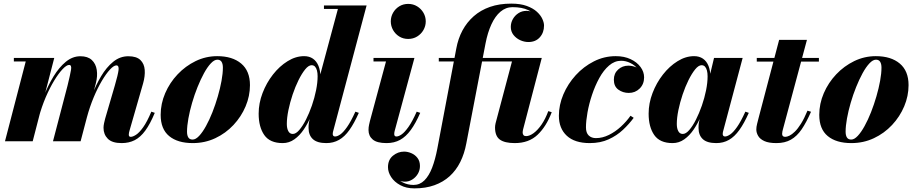

<svg xmlns="http://www.w3.org/2000/svg" viewBox="-20 -780 5062 1060"><path d="M651.5 10Q599 10 575.2 -14Q551.5 -38 551.5 -74.5Q551.5 -85.5 554.5 -99.8Q557.5 -114 560.5 -125L614 -308Q631.5 -368 634.5 -393.5Q637.5 -419 622.5 -419Q608.5 -419 587.2 -396.2Q566 -373.5 542.2 -333.5Q518.5 -293.5 497 -242Q475.5 -190.5 460 -133H449Q464 -190.5 486.2 -249.8Q508.5 -309 538 -358.8Q567.5 -408.5 605 -439Q642.5 -469.5 688.5 -469.5Q733.5 -469.5 755 -448.8Q776.5 -428 779 -394Q781.5 -360 770 -319.5L695.5 -60.5Q693.5 -54.5 692.2 -47.8Q691 -41 691 -36Q691 -31 693.5 -27.8Q696 -24.5 701.5 -24.5Q713.5 -24.5 731.2 -36Q749 -47.5 770.5 -77.5Q792 -107.5 815.5 -163.5L834.5 -157Q809 -95.5 782.2 -59Q755.5 -22.5 723.8 -6.2Q692 10 651.5 10ZM7.5 0 122 -440.5H56.5V-460H279.5L160.5 0ZM272.5 0 353 -308Q368 -369 372.2 -395.2Q376.5 -421.5 361.5 -421.5Q347.5 -421.5 325.5 -398.2Q303.5 -375 279 -334.8Q254.5 -294.5 232.2 -242.5Q210 -190.5 194.5 -133H184Q199 -189.5 222 -248.8Q245 -308 275.5 -358Q306 -408 343.2 -438.8Q380.5 -469.5 424 -469.5Q464.5 -469.5 486.8 -448.8Q509 -428 514.2 -394Q519.5 -360 509 -319.5L425 0Z M1044.5 10Q960.5 10 913.8 -28.8Q867 -67.5 867 -146Q867 -207.5 892 -265.5Q917 -323.5 960.5 -369.5Q1004 -415.5 1060.2 -442.8Q1116.5 -470 1179 -470Q1263 -470 1311.5 -429.2Q1360 -388.5 1360 -310Q1360 -250 1336 -193Q1312 -136 1269 -90Q1226 -44 1168.5 -17Q1111 10 1044.5 10ZM1043.5 -9.5Q1060.5 -9.5 1079.5 -29.8Q1098.5 -50 1117.2 -84Q1136 -118 1152.8 -160.5Q1169.5 -203 1182.5 -247.8Q1195.5 -292.5 1203 -333.8Q1210.5 -375 1210.5 -407Q1210.5 -427 1203.2 -438.8Q1196 -450.5 1180 -450.5Q1163 -450.5 1144 -430.2Q1125 -410 1106.2 -375.8Q1087.5 -341.5 1070.5 -299.2Q1053.5 -257 1040.5 -212.2Q1027.5 -167.5 1020 -126Q1012.5 -84.5 1012.5 -53Q1012.5 -32.5 1019.8 -21Q1027 -9.5 1043.5 -9.5Z M1781.5 10Q1731 10 1707.2 -12Q1683.5 -34 1683.5 -73.5Q1683.5 -80.5 1683.8 -88.2Q1684 -96 1685.5 -103.5L1701.5 -179L1733 -261L1735.5 -321.5L1845.5 -730.5H1768.5V-750H2004L1819 -54.5Q1817 -47 1817 -39.5Q1817 -34.5 1820 -30.5Q1823 -26.5 1830 -26.5Q1842.5 -26.5 1859 -38Q1875.5 -49.5 1896.2 -79Q1917 -108.5 1942 -163.5L1961 -157Q1935.5 -99.5 1909.2 -62.5Q1883 -25.5 1851.8 -7.8Q1820.5 10 1781.5 10ZM1541 10Q1470 10 1439 -34.5Q1408 -79 1408 -152.5Q1408 -210 1429.5 -266.2Q1451 -322.5 1487 -368.5Q1523 -414.5 1567.8 -442.2Q1612.5 -470 1659 -470Q1687.5 -470 1707.5 -456.2Q1727.5 -442.5 1738.2 -416.5Q1749 -390.5 1749 -353.5Q1749 -333 1743.2 -298.8Q1737.5 -264.5 1726.2 -223.5Q1715 -182.5 1697.8 -141.2Q1680.5 -100 1657.5 -65.8Q1634.5 -31.5 1605.2 -10.8Q1576 10 1541 10ZM1596.5 -40.5Q1613.5 -40.5 1632.2 -62.2Q1651 -84 1669 -119.2Q1687 -154.5 1701.8 -197Q1716.5 -239.5 1725 -281.8Q1733.5 -324 1733.5 -359Q1733.5 -377.5 1729.8 -391.2Q1726 -405 1718.8 -412.5Q1711.5 -420 1700.5 -420Q1683.5 -420 1665 -397.2Q1646.5 -374.5 1628.2 -337.8Q1610 -301 1595.5 -257.8Q1581 -214.5 1572.2 -171.8Q1563.5 -129 1563.5 -95.5Q1563.5 -71 1571.8 -55.8Q1580 -40.5 1596.5 -40.5Z M2114 10Q2061 10 2037.8 -9.8Q2014.5 -29.5 2014.5 -62Q2014.5 -77.5 2017.5 -90.8Q2020.5 -104 2022.5 -112.5L2111 -440.5H2042V-460H2268L2159 -57.5Q2158 -53.5 2157.2 -49Q2156.5 -44.5 2156.5 -40Q2156.5 -34 2159.2 -30.2Q2162 -26.5 2168.5 -26.5Q2181 -26.5 2197.5 -38Q2214 -49.5 2235 -79Q2256 -108.5 2280.5 -163.5L2300 -157Q2275 -99.5 2248 -62.5Q2221 -25.5 2188.8 -7.8Q2156.5 10 2114 10ZM2233.5 -565Q2206 -565 2184.2 -578.5Q2162.5 -592 2150 -614.2Q2137.5 -636.5 2137.5 -662Q2137.5 -687.5 2150 -709.5Q2162.5 -731.5 2184.2 -745Q2206 -758.5 2233.5 -758.5Q2261 -758.5 2283 -745Q2305 -731.5 2317.8 -709.5Q2330.5 -687.5 2330.5 -662Q2330.5 -636.5 2317.8 -614.2Q2305 -592 2283 -578.5Q2261 -565 2233.5 -565Z M2267.5 260Q2222.5 260 2189.8 242.2Q2157 224.5 2139.5 197.5Q2122 170.5 2122 143Q2122 102 2149.5 79.5Q2177 57 2211 57Q2231 57 2251.2 65.8Q2271.5 74.5 2285 92.2Q2298.5 110 2298.5 136.5Q2298.5 160 2286.8 179.8Q2275 199.5 2256 211.2Q2237 223 2215.5 223Q2195.5 223 2174 213.2Q2152.5 203.5 2137.8 185.5Q2123 167.5 2123 143H2142Q2142 168.5 2158.8 190.8Q2175.5 213 2203.2 227Q2231 241 2263 241Q2298 241 2323.2 215.8Q2348.5 190.5 2365.8 145.5Q2383 100.5 2394.5 40L2499 -511.5Q2509 -566.5 2533.2 -611.8Q2557.5 -657 2595.5 -690.5Q2633.5 -724 2685.2 -742Q2737 -760 2802.5 -760Q2853.5 -760 2888.2 -747.2Q2923 -734.5 2944 -715.2Q2965 -696 2974.2 -675.5Q2983.5 -655 2983.5 -639Q2983.5 -600 2960.2 -574Q2937 -548 2897.5 -548Q2874 -548 2851.8 -558.2Q2829.5 -568.5 2814.8 -587.2Q2800 -606 2800 -631.5Q2800 -654.5 2811.5 -674.8Q2823 -695 2842.5 -707.5Q2862 -720 2886.5 -720Q2908.5 -720 2930.8 -709.5Q2953 -699 2967.8 -680.5Q2982.5 -662 2982.5 -639H2963.5Q2963.5 -661.5 2947 -684.8Q2930.5 -708 2896.2 -724.2Q2862 -740.5 2809.5 -740.5Q2772.5 -740.5 2743 -715.5Q2713.5 -690.5 2692.8 -645.2Q2672 -600 2660.5 -540L2554.5 11.5Q2544 68.5 2521 114.5Q2498 160.5 2462.5 192.8Q2427 225 2378.5 242.5Q2330 260 2267.5 260ZM2822 10Q2766.5 10 2739.8 -9.2Q2713 -28.5 2713 -76.5Q2713 -80.5 2713.8 -87.5Q2714.5 -94.5 2716 -99.5L2806.5 -440.5H2402.5V-460H2971L2868 -66Q2865.5 -56 2865.5 -48Q2865.5 -40 2870 -34.2Q2874.5 -28.5 2884 -28.5Q2903.5 -28.5 2926 -45Q2948.5 -61.5 2969.8 -92.2Q2991 -123 3007 -166.5L3026 -160.5Q2996 -81.5 2947.8 -35.8Q2899.5 10 2822 10Z M3236 10Q3153 10 3109.2 -30.5Q3065.5 -71 3065.5 -141Q3065.5 -200.5 3090.2 -258.8Q3115 -317 3158.5 -364.8Q3202 -412.5 3258.8 -441.2Q3315.5 -470 3379.5 -470Q3426 -470 3461.2 -453.5Q3496.5 -437 3516.2 -410.2Q3536 -383.5 3536 -353Q3536 -315.5 3511.5 -291.2Q3487 -267 3451.5 -267Q3419 -267 3394 -285Q3369 -303 3369 -340Q3369 -374.5 3392.5 -396Q3416 -417.5 3449 -417.5Q3468 -417.5 3487.8 -410.2Q3507.5 -403 3521.2 -388.5Q3535 -374 3535 -353H3518Q3518 -378.5 3501.5 -399.2Q3485 -420 3460 -432.2Q3435 -444.5 3409 -444.5Q3373 -444.5 3342.5 -418.2Q3312 -392 3288.5 -349Q3265 -306 3248.5 -256.5Q3232 -207 3223.5 -159.5Q3215 -112 3215 -77Q3215 -46.5 3230.2 -32Q3245.5 -17.5 3270 -17.5Q3306 -17.5 3341.5 -35Q3377 -52.5 3407.8 -80.8Q3438.5 -109 3461 -141L3478.5 -129.5Q3453.5 -95.5 3419.5 -63.5Q3385.5 -31.5 3340.2 -10.8Q3295 10 3236 10Z M3693.5 10Q3623 10 3592 -34.5Q3561 -79 3561 -152.5Q3561 -210 3582.5 -266.2Q3604 -322.5 3640 -368.5Q3676 -414.5 3720.8 -442.2Q3765.5 -470 3812 -470Q3840.5 -470 3860.8 -456.2Q3881 -442.5 3891.5 -416.2Q3902 -390 3902 -353.5Q3902 -332.5 3896.2 -297.8Q3890.5 -263 3879.2 -222Q3868 -181 3850.5 -140.2Q3833 -99.5 3810 -65.5Q3787 -31.5 3757.8 -10.8Q3728.5 10 3693.5 10ZM3749.5 -40.5Q3766.5 -40.5 3785.2 -62Q3804 -83.5 3822 -119Q3840 -154.5 3854.8 -196.8Q3869.5 -239 3878 -281.2Q3886.5 -323.5 3886.5 -358.5Q3886.5 -377.5 3882.8 -391.2Q3879 -405 3871.8 -412.5Q3864.5 -420 3853.5 -420Q3836.5 -420 3818 -397.2Q3799.5 -374.5 3781.2 -337.8Q3763 -301 3748.5 -257.8Q3734 -214.5 3725.2 -171.8Q3716.5 -129 3716.5 -95.5Q3716.5 -71 3724.8 -55.8Q3733 -40.5 3749.5 -40.5ZM3934.5 10Q3883.5 10 3860 -12Q3836.5 -34 3836.5 -73.5Q3836.5 -83.5 3837 -91Q3837.5 -98.5 3838.5 -103.5L3854.5 -179L3880 -259.5L3894 -343L3922 -460H4080L3972 -54.5Q3970 -47 3970 -39.5Q3970 -34.5 3973 -30.5Q3976 -26.5 3983 -26.5Q3994.5 -26.5 4011.5 -38Q4028.5 -49.5 4049.2 -79Q4070 -108.5 4095 -163.5L4114 -157Q4088.5 -99.5 4062 -62.5Q4035.5 -25.5 4004.5 -7.8Q3973.5 10 3934.5 10Z M4266.5 10Q4224.5 10 4200.2 -1Q4176 -12 4165.8 -29.5Q4155.5 -47 4155.5 -65.5Q4155.5 -79 4159.8 -96.2Q4164 -113.5 4168 -128.5L4281.5 -560H4435L4302.5 -66.5Q4301 -61 4299.5 -54.2Q4298 -47.5 4298 -41Q4298 -24.5 4315 -24.5Q4325 -24.5 4338.5 -31Q4352 -37.5 4368.2 -53.2Q4384.5 -69 4402.2 -97.2Q4420 -125.5 4438 -169L4457.5 -163Q4432 -104.5 4405.8 -66Q4379.5 -27.5 4346.2 -8.8Q4313 10 4266.5 10ZM4158 -440V-460H4501V-440Z M4680.5 10Q4596.5 10 4549.8 -28.8Q4503 -67.5 4503 -146Q4503 -207.5 4528 -265.5Q4553 -323.5 4596.5 -369.5Q4640 -415.5 4696.2 -442.8Q4752.5 -470 4815 -470Q4899 -470 4947.5 -429.2Q4996 -388.5 4996 -310Q4996 -250 4972 -193Q4948 -136 4905 -90Q4862 -44 4804.5 -17Q4747 10 4680.5 10ZM4679.5 -9.5Q4696.5 -9.5 4715.5 -29.8Q4734.5 -50 4753.2 -84Q4772 -118 4788.8 -160.5Q4805.5 -203 4818.5 -247.8Q4831.5 -292.5 4839 -333.8Q4846.5 -375 4846.5 -407Q4846.5 -427 4839.2 -438.8Q4832 -450.5 4816 -450.5Q4799 -450.5 4780 -430.2Q4761 -410 4742.2 -375.8Q4723.5 -341.5 4706.5 -299.2Q4689.5 -257 4676.5 -212.2Q4663.5 -167.5 4656 -126Q4648.5 -84.5 4648.5 -53Q4648.5 -32.5 4655.8 -21Q4663 -9.5 4679.5 -9.5Z"/></svg>

Font: Bodoni Moda 11pt ExtraBold
Style: Italic
Weight: 800
Italic angle: -13°
Version: Version 2.004